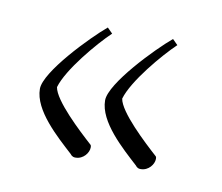

<svg xmlns="http://www.w3.org/2000/svg" viewBox="-39 -272 335 290"><g transform="rotate(10 129.0 -127.0)"><path d="M106 -228C82 -208 21 -145 21 -119C21 -86 60 -52 84 -30C87 -26 90 -26 92 -26C104 -26 112 -37 112 -45C112 -46 112 -48 111 -49C91 -67 49 -106 46 -126C54 -154 94 -201 114 -220ZM206 -228C182 -208 121 -145 121 -119C121 -86 160 -52 184 -30C187 -26 190 -26 192 -26C204 -26 212 -37 212 -45C212 -46 212 -48 211 -49C191 -67 149 -106 146 -126C154 -154 194 -201 214 -220Z"/></g></svg>

Font: Stalemate
Style: Regular
Weight: 400
Designer: Astigmatic (AOETI)
Foundry: Astigmatic (AOETI)
Version: Version 001.000